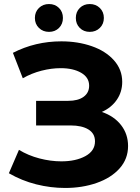

<svg xmlns="http://www.w3.org/2000/svg" viewBox="-20 -920 696 952"><path d="M615 -196Q615 -132 573 -85Q531 -38 459.5 -13Q388 12 303 12Q231 12 159.5 -6Q88 -24 24 -61L74 -177Q120 -149 175.5 -134.5Q231 -120 284 -120Q356 -120 403.5 -146Q451 -172 451 -219Q451 -258 418.5 -278Q386 -298 330 -298H159V-420H318Q367 -420 394.5 -440Q422 -460 422 -495Q422 -536 382.5 -559Q343 -582 281 -582Q235 -582 186 -569.5Q137 -557 93 -532L44 -658Q155 -715 284 -715Q366 -715 435 -691Q504 -667 545 -621Q586 -575 586 -514Q586 -464 559 -425Q532 -386 485 -365Q546 -344 580.5 -299.5Q615 -255 615 -196ZM153 -831Q153 -861 173 -880.5Q193 -900 223 -900Q253 -900 272.5 -880.5Q292 -861 292 -831Q292 -801 272.5 -781.5Q253 -762 223 -762Q193 -762 173 -781.5Q153 -801 153 -831ZM356 -831Q356 -861 375.5 -880.5Q395 -900 425 -900Q455 -900 475 -880.5Q495 -861 495 -831Q495 -801 475 -781.5Q455 -762 425 -762Q395 -762 375.5 -781.5Q356 -801 356 -831Z"/></svg>

Font: APTA Sans Regular
Style: Bold Italic
Weight: 700
Version: Version 7.200